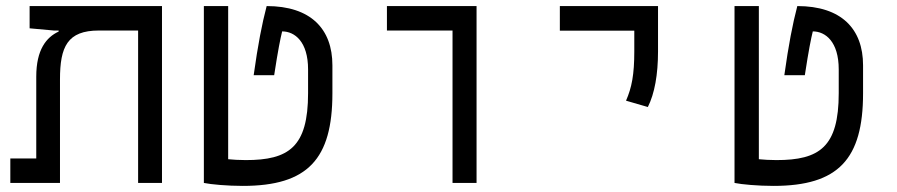

<svg xmlns="http://www.w3.org/2000/svg" viewBox="-20 -606 2970 636"><path d="M516.6 0V-585.9H78.1V-512.2L158.7 -504.9H174.3V-501.5C133.3 -482.4 100.1 -441.4 100.1 -352.1V-81.1H14.2V0H178.7V-342.8C178.7 -451.2 203.1 -504.9 307.6 -504.9H437.5V0Z M784.2 9.8C999.5 9.8 1081.1 -79.1 1081.1 -296.9V-389.6C1081.1 -510.3 1009.3 -585.9 863.3 -585.9C847.7 -526.4 834.5 -458.5 820.3 -356.9H888.2C901.4 -442.9 908.7 -478 914.6 -502C956.5 -502 1000.5 -467.8 1000.5 -376V-297.4C1000.5 -118.7 936.5 -75.7 793.9 -75.7C771 -75.7 752 -77.1 735.8 -78.6V-585.9H655.3V0C679.2 4.9 732.9 9.8 784.2 9.8Z M1479 0H1558.6V-585.9H1261.7V-504.9H1479Z M2126 -251.5C2148.4 -295.9 2159.7 -359.4 2159.7 -435.1V-585.9H1834.5V-504.4H2081.1V-435.1C2081.1 -359.4 2072.8 -315.9 2053.7 -272.5Z M2542 9.8C2757.3 9.8 2838.9 -79.1 2838.9 -296.9V-389.6C2838.9 -510.3 2767.1 -585.9 2621.1 -585.9C2605.5 -526.4 2592.3 -458.5 2578.1 -356.9H2646C2659.2 -442.9 2666.5 -478 2672.4 -502C2714.4 -502 2758.3 -467.8 2758.3 -376V-297.4C2758.3 -118.7 2694.3 -75.7 2551.8 -75.7C2528.8 -75.7 2509.8 -77.1 2493.7 -78.6V-585.9H2413.1V0C2437 4.9 2490.7 9.8 2542 9.8Z"/></svg>

Font: Cascadia Code SemiLight
Style: Regular
Weight: 350
Monospace: yes
Designer: Aaron Bell
Foundry: Saja Typeworks
Version: Version 2404.023